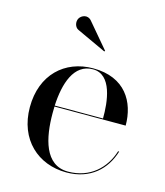

<svg xmlns="http://www.w3.org/2000/svg" viewBox="-106 -767 737 857"><g transform="rotate(15 263.0 -338.0)"><path d="M168.5 -618.5 304.5 -555.5 307.5 -559 211 -673C192.5 -695.5 164.5 -684 155 -667.5C145.5 -651 151.5 -626 168.5 -618.5ZM484.5 -141H479.5C454.5 -60 388.5 4.5 286.5 4.5C178.5 4.5 153 -116 153 -230C153 -240 153 -250.5 153.5 -260.5H482.5C482.5 -369.5 425 -470 277 -470C146 -470 48 -380 48 -230C48 -80 149.5 10 280 10C391 10 458.5 -55 484.5 -141ZM277 -465.5C365 -465.5 377.5 -341.5 376.5 -265H153.5C158.5 -367.5 188.5 -465.5 277 -465.5Z"/></g></svg>

Font: Bodoni* 36pt
Style: Regular
Weight: 400
Version: Version 2.3